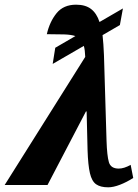

<svg xmlns="http://www.w3.org/2000/svg" viewBox="-44 -790 589 820"><path d="M-24 0 320 -547Q319 -577 314 -594L181 -517L192 -586L278 -636Q260 -642 230.5 -643Q201 -644 156 -644Q168 -697 197.5 -733.5Q227 -770 281 -770Q321 -770 345 -751.5Q369 -733 381 -696L481 -754L468 -683L394 -640Q396 -622 397.5 -600.5Q399 -579 400 -555L411 -189Q413 -125 421 -97.5Q429 -70 463 -70Q486 -70 514 -86L525 -30Q497 -12 468.5 -1Q440 10 418 10Q385 10 366.5 -3Q348 -16 340 -50.5Q332 -85 330 -148L326 -314H323L159 0Z"/></svg>

Font: Noto Serif ExtraCondensed ExtraBold
Style: Italic
Weight: 800
Width: 2
Italic angle: -12°
Designer: Monotype Design Team
Foundry: Monotype Imaging Inc.
Version: Version 2.013